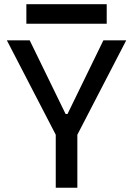

<svg xmlns="http://www.w3.org/2000/svg" viewBox="-20 -883 626 903"><path d="M251.5 -231.4 12.2 -693.4H119.6L288.6 -346.7H297.4L466.3 -693.4H573.7L334.5 -231.4ZM242.2 0V-341.8H343.8V0ZM104 -771.5V-863.3H481.9V-771.5Z"/></svg>

Font: Cascadia Code
Style: Regular
Weight: 400
Monospace: yes
Designer: Aaron Bell
Foundry: Saja Typeworks
Version: Version 2106.017